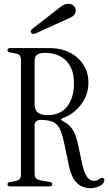

<svg xmlns="http://www.w3.org/2000/svg" viewBox="-20 -970 563 999"><path d="M450 9Q363 9 339 -105L316 -216Q305 -270 291.5 -298Q278 -326 254.5 -336Q231 -346 190 -346Q176 -346 168 -338.5Q160 -331 160 -320V-70Q160 -49 168 -41.5Q176 -34 204 -29L241 -23Q252 -21 252 -12Q252 0 237 0H34Q19 0 19 -11Q19 -20 32 -23L55 -27Q76 -31 82.5 -38Q89 -45 89 -66V-654Q89 -675 82.5 -682Q76 -689 55 -693L32 -697Q19 -700 19 -709Q19 -720 34 -720H237Q296 -720 342 -697Q388 -674 414 -633.5Q440 -593 440 -540Q440 -477 402 -426.5Q364 -376 306 -355Q299 -353 298.5 -348.5Q298 -344 305 -341Q337 -326 355.5 -299Q374 -272 384 -227L406 -125Q417 -73 432 -51Q447 -29 470 -29Q478 -29 484.5 -31.5Q491 -34 501 -41Q509 -46 516 -43.5Q523 -41 523 -33Q523 -16 501 -3.5Q479 9 450 9ZM227 -371Q295 -371 330 -416.5Q365 -462 365 -538Q365 -612 324.5 -653.5Q284 -695 213 -695Q160 -695 160 -655V-426Q160 -371 227 -371ZM165 -796Q148 -789 142 -800Q135 -811 151 -822L295 -934Q305 -942 314 -946Q323 -950 336 -950Q354 -950 364 -939.5Q374 -929 374 -917Q374 -904 367.5 -894.5Q361 -885 343 -877Z"/></svg>

Font: Instrument Serif
Style: Regular
Weight: 400
Designer: Rodrigo Fuenzalida
Foundry: fragTYPE
Version: Version 1.000; ttfautohint (v1.8.4.7-5d5b);gftools[0.9.27]